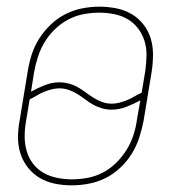

<svg xmlns="http://www.w3.org/2000/svg" viewBox="-20 -548 540 576"><path d="M195 8Q169 8 144.5 3Q120 -2 99.5 -14Q79 -26 64 -45Q49 -64 41.5 -87Q34 -110 34 -135.5Q34 -161 39 -187L63 -333Q67 -359 75 -384Q83 -409 97.5 -432Q112 -455 132.5 -474.5Q153 -494 177 -506Q201 -518 227 -523Q253 -528 278 -528Q304 -528 329 -523Q354 -518 374.5 -506Q395 -494 410 -475Q425 -456 432 -433Q439 -410 439 -384.5Q439 -359 435 -333L411 -187Q406 -161 398 -136Q390 -111 376 -88Q362 -65 341.5 -45.5Q321 -26 297 -14Q273 -2 247 3Q221 8 195 8ZM315 -237Q327 -237 338.5 -240Q350 -243 361 -247.5Q372 -252 383 -258.5Q394 -265 405 -270L416 -336Q419 -359 419.5 -381.5Q420 -404 413.5 -425Q407 -446 394 -463Q381 -480 363 -490.5Q345 -501 323 -505.5Q301 -510 278 -510Q254 -510 230.5 -505.5Q207 -501 185 -489.5Q163 -478 144.5 -460Q126 -442 113.5 -421Q101 -400 93.5 -376.5Q86 -353 82 -330L73 -273Q93 -284 114.5 -292.5Q136 -301 158 -301Q173 -301 187.5 -297Q202 -293 214 -286Q226 -279 237.5 -270.5Q249 -262 261 -254.5Q273 -247 286.5 -242Q300 -237 315 -237ZM195 -10H196Q219 -10 243 -14.5Q267 -19 289 -30.5Q311 -42 329 -60Q347 -78 360 -99Q373 -120 380.5 -143.5Q388 -167 391 -190L401 -247Q381 -236 359 -227.5Q337 -219 315 -219Q300 -219 286 -223Q272 -227 259.5 -234Q247 -241 236 -249.5Q225 -258 213 -265.5Q201 -273 187 -278Q173 -283 158 -283Q147 -283 135 -280Q123 -277 112 -272.5Q101 -268 90.5 -261.5Q80 -255 69 -250L58 -184Q54 -161 54 -138.5Q54 -116 60 -95Q66 -74 79 -57Q92 -40 110.5 -29.5Q129 -19 151 -14.5Q173 -10 195 -10Z"/></svg>

Font: Iosevka SS04 Thin Oblique
Style: Regular
Weight: 100
Italic angle: -9°
Monospace: yes
Designer: Belleve Invis
Foundry: Belleve Invis
Version: Version 19.0.0; ttfautohint (v1.8.4)